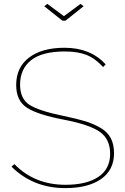

<svg xmlns="http://www.w3.org/2000/svg" viewBox="-20 -960 642 985"><path d="M522 -630 509 -616Q468 -661 423 -678.5Q378 -696 313 -696Q196 -696 139.5 -651Q83 -606 83 -526Q83 -453 131.5 -422Q180 -391 307 -365Q374 -351 415.5 -338.5Q457 -326 494 -305Q531 -284 548 -252Q565 -220 565 -174Q565 -88 498.5 -41.5Q432 5 315 5Q150 5 39 -105L54 -118Q157 -12 316 -12Q424 -12 484.5 -52.5Q545 -93 545 -171Q545 -247 491.5 -284Q438 -321 308 -346Q176 -371 119.5 -406.5Q63 -442 63 -524Q63 -615 129.5 -665Q196 -715 311 -715Q444 -715 522 -630ZM207 -928 223 -940 308 -877 393 -940 409 -928 316 -854H300Z"/></svg>

Font: Raleway
Style: Thin
Weight: 100
Designer: Matt McInerney, Pablo Impallari, Rodrigo Fuenzalida
Foundry: Matt McInerney, Pablo Impallari, Rodrigo Fuenzalida
Version: Version 3.000